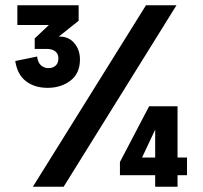

<svg xmlns="http://www.w3.org/2000/svg" viewBox="-20 -710 771 730"><path d="M105 0 535 -690H651L222 0ZM436 -44V-94L453 -111H691V-44ZM161 -376Q112 -376 79 -401Q46 -426 38 -478L121 -495Q124 -472 136 -461.5Q148 -451 164 -451Q181 -451 191.5 -460.5Q202 -470 202 -488Q202 -505 190.5 -514.5Q179 -524 157 -524H112V-564L221 -667L279 -631L172 -546L159 -565Q170 -568 182.5 -569.5Q195 -571 206 -571Q242 -571 263 -545.5Q284 -520 284 -484Q284 -431 248 -403.5Q212 -376 161 -376ZM436 -94 547 -306H612L512 -94ZM570 0V-306H655V0ZM46 -615V-690H279V-631L250 -615Z"/></svg>

Font: Radio Canada Big SemiBold
Style: Regular
Weight: 600
Designer: Étienne Aubert Bonn
Foundry: Coppers and Brasses
Version: Version 1.001